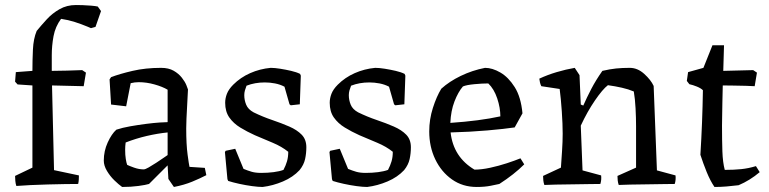

<svg xmlns="http://www.w3.org/2000/svg" viewBox="-20 -732 3058 764"><path d="M45 8Q42 -1 41 -12Q40 -23 40 -32L109 -65V-392L50 -396L40 -407L43 -445L109 -450Q109 -491 111 -534.5Q113 -578 126 -609Q144 -631 166 -655Q188 -679 217 -695.5Q246 -712 282 -712Q292 -712 309 -711.5Q326 -711 343 -709.5Q360 -708 369 -706L382 -688L360 -625L342 -620L328 -626Q304 -636 277.5 -644.5Q251 -653 223 -657Q200 -626 193 -588Q186 -550 186 -512V-450Q216 -450 246.5 -451Q277 -452 307 -453L322 -443L313 -389L187 -392L195 -55L294 -34Q294 -27 293.5 -17.5Q293 -8 291 0Q270 0 238 0.5Q206 1 170 2Q134 3 101 4.5Q68 6 45 8Z M573 0Q560 4 530.5 8Q501 12 466 12Q452 2 435 -14.5Q418 -31 405.5 -52Q393 -73 393 -93Q393 -131 408.5 -165Q424 -199 443 -216Q467 -224 498.5 -229.5Q530 -235 561 -239Q592 -243 615 -244.5Q638 -246 647 -246V-375Q627 -387 595 -396Q563 -405 532 -405Q524 -405 516 -404Q508 -403 500 -401L482 -309L422 -316L416 -416L422 -425Q456 -438 507.5 -450Q559 -462 621 -462Q651 -462 671 -450.5Q691 -439 703.5 -423Q716 -407 721.5 -393.5Q727 -380 728 -376Q727 -350 725 -318.5Q723 -287 722 -260Q721 -233 721 -221Q721 -157 726.5 -116.5Q732 -76 734 -68L795 -64L801 -35Q776 -22 744.5 -9Q713 4 672 12L650 -20L647 -74ZM486 -76Q494 -72 513.5 -65Q533 -58 552 -58Q558 -58 572 -66Q586 -74 602 -84.5Q618 -95 631 -104Q644 -113 647 -115V-205Q607 -201 564 -191Q521 -181 480 -165Q479 -158 478.5 -150.5Q478 -143 478 -136Q478 -115 480.5 -99.5Q483 -84 486 -76Z M1025 12Q1008 12 982.5 8.5Q957 5 932 -0.5Q907 -6 888 -12L885 -19L875 -127L878 -132L916 -140L949 -60Q966 -53 981.5 -48.5Q997 -44 1019 -44Q1045 -44 1068.5 -47Q1092 -50 1108 -56Q1117 -73 1122 -90Q1127 -107 1127 -128Q1101 -149 1065 -164Q1029 -179 994 -194Q963 -208 936 -224.5Q909 -241 892.5 -264.5Q876 -288 876 -323Q876 -341 883 -359Q890 -377 908 -395Q937 -424 975.5 -441Q1014 -458 1057 -462Q1073 -462 1095 -458.5Q1117 -455 1138.5 -450Q1160 -445 1174 -438L1177 -431L1173 -317L1137 -313L1132 -317L1112 -387Q1095 -396 1074.5 -400Q1054 -404 1034 -404Q994 -404 961 -391Q957 -381 954.5 -372Q952 -363 952 -353Q952 -334 959.5 -315.5Q967 -297 989 -285Q1026 -267 1063 -254.5Q1100 -242 1131 -228.5Q1162 -215 1180.5 -196Q1199 -177 1199 -146Q1199 -122 1194 -99Q1189 -76 1172 -55Q1146 -27 1106 -10Q1066 7 1025 12Z M1441 12Q1424 12 1398.5 8.5Q1373 5 1348 -0.5Q1323 -6 1304 -12L1301 -19L1291 -127L1294 -132L1332 -140L1365 -60Q1382 -53 1397.5 -48.5Q1413 -44 1435 -44Q1461 -44 1484.5 -47Q1508 -50 1524 -56Q1533 -73 1538 -90Q1543 -107 1543 -128Q1517 -149 1481 -164Q1445 -179 1410 -194Q1379 -208 1352 -224.5Q1325 -241 1308.5 -264.5Q1292 -288 1292 -323Q1292 -341 1299 -359Q1306 -377 1324 -395Q1353 -424 1391.5 -441Q1430 -458 1473 -462Q1489 -462 1511 -458.5Q1533 -455 1554.5 -450Q1576 -445 1590 -438L1593 -431L1589 -317L1553 -313L1548 -317L1528 -387Q1511 -396 1490.5 -400Q1470 -404 1450 -404Q1410 -404 1377 -391Q1373 -381 1370.5 -372Q1368 -363 1368 -353Q1368 -334 1375.5 -315.5Q1383 -297 1405 -285Q1442 -267 1479 -254.5Q1516 -242 1547 -228.5Q1578 -215 1596.5 -196Q1615 -177 1615 -146Q1615 -122 1610 -99Q1605 -76 1588 -55Q1562 -27 1522 -10Q1482 7 1441 12Z M1877 12Q1821 12 1778.5 -18Q1736 -48 1712 -98Q1688 -148 1688 -209Q1688 -257 1702.5 -302.5Q1717 -348 1736 -379Q1768 -408 1813.5 -430Q1859 -452 1910 -462Q1939 -462 1971 -443.5Q2003 -425 2028 -385.5Q2053 -346 2059 -281L2028 -225Q1988 -219 1919.5 -213Q1851 -207 1773 -205Q1784 -107 1868 -57Q1896 -57 1930.5 -64.5Q1965 -72 1997 -82.5Q2029 -93 2051 -102L2066 -78Q2026 -38 1967 0Q1958 2 1933.5 7Q1909 12 1877 12ZM1772 -243Q1889 -251 1971 -269Q1971 -303 1958.5 -340.5Q1946 -378 1923 -400Q1899 -400 1867.5 -397Q1836 -394 1822 -388Q1803 -366 1788.5 -328.5Q1774 -291 1772 -243Z M2146 4Q2143 -5 2142 -14Q2141 -23 2141 -32L2212 -65Q2214 -94 2216.5 -131.5Q2219 -169 2219 -200Q2219 -238 2215.5 -289Q2212 -340 2207 -378L2134 -389Q2130 -397 2128.5 -404.5Q2127 -412 2126 -419Q2158 -434 2195 -445Q2232 -456 2267 -462L2286 -433L2291 -316L2301 -312Q2315 -344 2333 -378.5Q2351 -413 2377 -450Q2407 -457 2431.5 -459.5Q2456 -462 2486 -462Q2517 -462 2543.5 -438Q2570 -414 2581 -390Q2584 -306 2587.5 -222Q2591 -138 2594 -54L2668 -34Q2670 -17 2665 0Q2652 0 2621.5 0.5Q2591 1 2555 1.5Q2519 2 2488 2.5Q2457 3 2442 4Q2439 -5 2438 -14Q2437 -23 2437 -32L2511 -65V-230Q2511 -263 2509 -301Q2507 -339 2502 -368Q2481 -377 2454.5 -383Q2428 -389 2399 -393Q2378 -377 2347.5 -332.5Q2317 -288 2291 -232L2298 -54L2372 -34Q2374 -17 2369 0Q2356 0 2325.5 0.5Q2295 1 2259 1.5Q2223 2 2192 2.5Q2161 3 2146 4Z M2823 12Q2806 -13 2792 -47.5Q2778 -82 2767 -116Q2771 -181 2773.5 -245Q2776 -309 2777 -373Q2769 -381 2753 -387.5Q2737 -394 2723 -397L2713 -410L2718 -445L2779 -462L2815 -552H2861L2858 -450L2977 -453L2992 -443L2983 -389Q2973 -390 2948.5 -390.5Q2924 -391 2898 -391.5Q2872 -392 2856 -392Q2855 -360 2854.5 -326Q2854 -292 2853.5 -266Q2853 -240 2853 -231Q2853 -173 2854.5 -129.5Q2856 -86 2864 -56Q2900 -56 2929.5 -59Q2959 -62 2988 -71L3003 -47Q2964 -14 2919 5Q2895 8 2871 10Q2847 12 2823 12Z"/></svg>

Font: Labrada
Style: Regular
Weight: 400
Designer: Mercedes Jáuregui
Foundry: Omnibus-Type Team
Version: Version 1.000; ttfautohint (v1.8.4.7-5d5b)